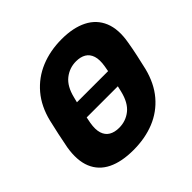

<svg xmlns="http://www.w3.org/2000/svg" viewBox="-179 -885 1069 1069"><g transform="rotate(-45 356.0 -350.0)"><path d="M217 -303 238 -401H526L505 -303ZM291 10Q198 10 137 -20Q76 -50 51 -110.5Q26 -171 41 -262Q49 -305 58.5 -348.5Q68 -392 78 -435Q100 -525 152 -586.5Q204 -648 279 -679Q354 -710 445 -710Q535 -710 596.5 -679Q658 -648 683.5 -586.5Q709 -525 693 -435Q686 -392 676.5 -348.5Q667 -305 657 -262Q634 -171 582.5 -110.5Q531 -50 457 -20Q383 10 291 10ZM322 -134Q375 -134 415 -166Q455 -198 472 -268Q483 -312 491.5 -351Q500 -390 507 -432Q515 -479 505.5 -508.5Q496 -538 472.5 -552Q449 -566 414 -566Q362 -566 321.5 -534Q281 -502 264 -432Q253 -390 244.5 -351Q236 -312 228 -268Q220 -221 229.5 -191.5Q239 -162 263 -148Q287 -134 322 -134Z"/></g></svg>

Font: Rubik Light
Style: Bold Italic
Weight: 700
Italic angle: -12°
Version: Version 2.104